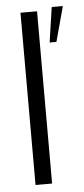

<svg xmlns="http://www.w3.org/2000/svg" viewBox="-49 -675 309 704"><g transform="rotate(-5 105.0 -322.5)"><path d="M53 0V-634H114V0ZM150 -516 169 -645H210L175 -516Z"/></g></svg>

Font: Alumni Sans Thin
Style: Regular
Weight: 400
Version: Version 1.018